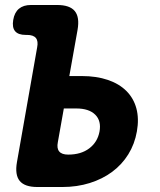

<svg xmlns="http://www.w3.org/2000/svg" viewBox="-20 -750 640 770"><path d="M258 -445H308Q367 -445 412.5 -429.5Q458 -414 487 -385Q516 -356 527 -315Q538 -274 529 -223Q520 -172 494.5 -131Q469 -90 430 -61Q391 -32 340 -16Q289 0 230 0H130Q79 0 59 -24.5Q39 -49 48 -100L129 -560Q134 -585 124 -597.5Q114 -610 88 -610H83Q53 -610 40.5 -625Q28 -640 33 -670Q38 -700 56 -715Q74 -730 104 -730H209Q260 -730 280 -705.5Q300 -681 291 -630ZM212 -180Q207 -155 217.5 -142.5Q228 -130 253 -130H254Q305 -130 338 -155Q371 -180 379 -222Q387 -265 362 -290Q337 -315 286 -315H236Z"/></svg>

Font: Maple Mono ExtraBold
Style: Italic
Weight: 800
Italic angle: -10°
Monospace: yes
Designer: subframe7536
Version: Version 7.200